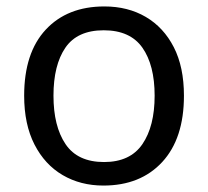

<svg xmlns="http://www.w3.org/2000/svg" viewBox="-20 -566 645 596"><path d="M551 -269Q551 -136 483.5 -63Q416 10 301 10Q230 10 174.5 -22.5Q119 -55 87 -117.5Q55 -180 55 -269Q55 -402 122 -474Q189 -546 304 -546Q377 -546 432.5 -513.5Q488 -481 519.5 -419.5Q551 -358 551 -269ZM146 -269Q146 -174 183.5 -118.5Q221 -63 303 -63Q384 -63 422 -118.5Q460 -174 460 -269Q460 -364 422 -418Q384 -472 302 -472Q220 -472 183 -418Q146 -364 146 -269Z"/></svg>

Font: Noto Sans Khudawadi
Style: Regular
Weight: 400
Designer: Monotype Design Team
Foundry: Monotype Imaging Inc.
Version: Version 2.003; ttfautohint (v1.8.4.7-5d5b)